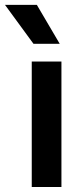

<svg xmlns="http://www.w3.org/2000/svg" viewBox="-66 -751 328 771"><path d="M61.5 -503.9H180.7V0H61.5ZM-45.9 -731.4H82L173.8 -575.2H68.4Z"/></svg>

Font: Wanted Sans SemiBold
Style: Regular
Weight: 600
Designer: Original Design by Kil Hyung-jin and Kang Hanbin, Wanted Lab, Inc; Hangeul from Source Han Sans by Jang Soo-young and Ka
Foundry: Wanted Lab, Inc.
Version: Version 1.003